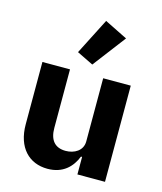

<svg xmlns="http://www.w3.org/2000/svg" viewBox="-120 -895 841 995"><g transform="rotate(15 300.0 -397.5)"><path d="M387 0H535V-516H387V-177C387 -127 342 -102 296 -102C238 -102 209 -137 209 -202V-516H61V-182C61 -57 130 12 229 12C312 12 358 -36 381 -94H387ZM448 -746 325 -807 226 -613 314 -570Z"/></g></svg>

Font: IBM Plex Mono
Style: Bold
Weight: 700
Monospace: yes
Designer: Mike Abbink, Paul van der Laan, Pieter van Rosmalen
Foundry: Bold Monday
Version: Version 2.004